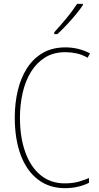

<svg xmlns="http://www.w3.org/2000/svg" viewBox="-20 -1064 515 1001"><path d="M321 -792Q259 -792 214.5 -764Q170 -736 141 -688.5Q112 -641 98 -579.5Q84 -518 84 -451Q84 -349 111.5 -271.5Q139 -194 191.5 -151Q244 -108 318 -108Q359 -108 391 -117Q423 -126 444 -136V-111Q421 -99 388.5 -91Q356 -83 318 -83Q237 -83 178 -128Q119 -173 88 -256Q57 -339 57 -452Q57 -525 72.5 -591Q88 -657 120.5 -708Q153 -759 203 -788Q253 -817 321 -817Q389 -817 449 -786L437 -763Q407 -780 377.5 -786Q348 -792 321 -792ZM412 -1037Q396 -1013 373 -985.5Q350 -958 325.5 -932Q301 -906 279 -886H263V-896Q297 -933 327.5 -970Q358 -1007 382 -1044H412Z"/></svg>

Font: Noto Sans Telugu UI Condensed Thin
Style: Regular
Weight: 100
Width: 3
Designer: Jelle Bosma - Monotype Design Team
Foundry: Monotype Imaging Inc.
Version: Version 2.005; ttfautohint (v1.8.4.7-5d5b)